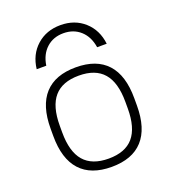

<svg xmlns="http://www.w3.org/2000/svg" viewBox="-139 -864 878 979"><g transform="rotate(-20 300.0 -374.5)"><path d="M300 -759Q377 -759 429 -712.5Q481 -666 490 -589H438Q429 -648 392 -681.5Q355 -715 300 -715Q245 -715 208 -681.5Q171 -648 162 -589H110Q119 -666 171 -712.5Q223 -759 300 -759ZM300 10Q188 10 130.5 -53Q73 -116 73 -240V-280Q73 -404 130.5 -467Q188 -530 300 -530Q412 -530 469.5 -467Q527 -404 527 -280V-240Q527 -116 469.5 -53Q412 10 300 10ZM300 -35Q390 -35 434 -86Q478 -137 478 -242V-278Q478 -383 434 -434Q390 -485 300 -485Q210 -485 166 -434Q122 -383 122 -278V-242Q122 -137 166 -86Q210 -35 300 -35Z"/></g></svg>

Font: M PLUS Code Latin Expanded Light
Style: Regular
Weight: 300
Width: 7
Designer: Coji Morishita
Foundry: UNDERFOREST DESIGN
Version: Version 1.002; ttfautohint (v1.8.3)